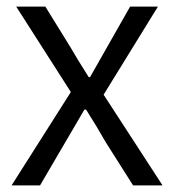

<svg xmlns="http://www.w3.org/2000/svg" viewBox="-20 -560 526 580"><path d="M194 -282 29 -540H117L193 -417Q210 -387 248 -327H252L373 -540H457L293 -274L471 0H382L299 -131Q273 -177 240 -229H235L101 0H15Z"/></svg>

Font: KaiGen Gothic SC Normal
Style: Regular
Weight: 300
Designer: Ryoko NISHIZUKA Ë•øÂ°öÊ∂ºÂ≠ê (kana & ideographs); Paul D. Hunt (Latin, Greek & Cyrillic); Wenlong ZHANG Âº†ÊñáÈæô (bopom
Version: Version 1.001 October 10, 2014